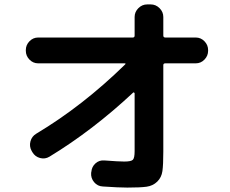

<svg xmlns="http://www.w3.org/2000/svg" viewBox="-20 -820 1040 870"><path d="M153 -533Q130 -533 113.5 -550Q97 -567 97 -590V-593Q97 -616 113.5 -633Q130 -650 153 -650H582Q590 -650 590 -659V-743Q590 -766 607 -783Q624 -800 647 -800H663Q686 -800 703 -783Q720 -766 720 -743V-659Q720 -650 729 -650H867Q890 -650 906.5 -633Q923 -616 923 -593V-590Q923 -567 906.5 -550Q890 -533 867 -533H729Q720 -533 720 -525V-133Q720 -74 716 -45Q712 -16 692.5 3Q673 22 644.5 26Q616 30 557 30Q518 30 446 25Q422 24 406.5 5.5Q391 -13 393 -37L394 -42Q396 -65 413 -80Q430 -95 453 -93Q518 -88 543 -88Q574 -88 582 -96Q590 -104 590 -135V-397Q590 -399 587.5 -400.5Q585 -402 584 -401Q400 -229 204 -110Q184 -98 161.5 -104Q139 -110 127 -130L123 -137Q112 -157 118 -179.5Q124 -202 144 -214Q356 -341 547 -528Q552 -533 544 -533Z"/></svg>

Font: Rounded Mplus 1c Bold
Style: Bold
Weight: 700
Version: Version 1.059.20150529